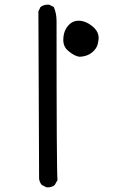

<svg xmlns="http://www.w3.org/2000/svg" viewBox="-20 -807 540 825"><path d="M186 -2H180L160 -12Q150 -23 148 -39L145 -758L154 -777Q168 -787 185 -787H191L211 -777Q223 -750 223 -717Q223 -73 227 -33L215 -12Q203 -2 186 -2ZM323 -563Q301 -565 275 -587Q252 -605 252 -635Q252 -679 280 -704Q296 -718 317 -718Q352 -718 385 -687Q404 -668 404 -643Q404 -637 400 -618Q396 -599 376 -582Q356 -565 323 -563Z"/></svg>

Font: Xiaolai SC
Style: Regular
Weight: 400
Designer: Nozomi Seto 瀬戸のぞみ
Version: Version 3.11;December 4, 2020;FontCreator 13.0.0.2613 64-bit